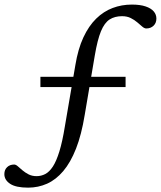

<svg xmlns="http://www.w3.org/2000/svg" viewBox="-68 -710 721 860"><path d="M113 -320V-366H494.5V-320ZM58 130.5Q3 130.5 -22.8 113.2Q-48.5 96 -48.5 70Q-48.5 50.5 -36.2 38.8Q-24 27 -4.5 27Q3 27 12 35Q21 43 32.8 53Q44.5 63 60 71Q75.5 79 96 79Q116.5 79 134.8 69.5Q153 60 168.8 36Q184.5 12 198 -31.8Q211.5 -75.5 222.5 -143.5L269.5 -418Q281.5 -491 305.5 -542.5Q329.5 -594 362.8 -626.5Q396 -659 436.5 -674.2Q477 -689.5 522.5 -689.5Q560 -689.5 584.2 -681.2Q608.5 -673 620.5 -659Q632.5 -645 632.5 -627Q632.5 -607 619.8 -594.8Q607 -582.5 587 -582.5Q579 -582.5 569.2 -590.8Q559.5 -599 546.8 -610Q534 -621 517.5 -629.2Q501 -637.5 478.5 -637.5Q446 -637.5 423 -622.8Q400 -608 384.2 -570Q368.5 -532 356.5 -461L311.5 -195.5Q297 -106.5 272.5 -44.2Q248 18 215.2 56.5Q182.5 95 142.8 112.8Q103 130.5 58 130.5Z"/></svg>

Font: Newsreader
Style: Regular
Weight: 400
Designer: Hugues Gentile
Foundry: Production Type
Version: Version 1.003